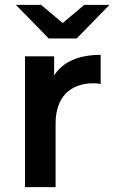

<svg xmlns="http://www.w3.org/2000/svg" viewBox="-20 -764 467 784"><path d="M293 -607 427 -744H324L236 -670L148 -744H45L179 -607ZM201 -456V-534H82V0H207V-259C207 -368 267 -424 362 -424C371 -424 380 -423 391 -421V-540C302 -540 237 -512 201 -456Z"/></svg>

Font: Montserrat Lite SemiBold
Style: Regular
Weight: 600
Designer: Julieta Ulanovsky
Foundry: Julieta Ulanovsky
Version: Version 7.200;PS 007.200;hotconv 1.0.88;makeotf.lib2.5.64775